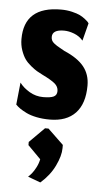

<svg xmlns="http://www.w3.org/2000/svg" viewBox="-49 -428 375 698"><g transform="rotate(5 139.0 -78.5)"><path d="M125 237.7Q159 208.3 176.8 171.3Q194.7 134.3 194.7 106.3V94.7L137.7 40H125L70.3 94.7V106.3L117.3 153.7Q114.3 169 106.7 183.7Q99 198.3 92.2 206.7Q85.3 215 79 220.7ZM138.7 7Q200.3 7 232.8 -27.5Q265.3 -62 265.3 -128Q265.3 -168.7 242.5 -197Q219.7 -225.3 171 -246Q166.3 -249 157.2 -253.8Q148 -258.7 142.8 -262Q137.7 -265.3 131.7 -270Q125.7 -274.7 123 -280.3Q120.3 -286 120.3 -293Q120.3 -319.7 163 -319.7Q180.7 -319.7 200.2 -312.2Q219.7 -304.7 232.7 -289.3L249.3 -353.7Q248.3 -355.3 246 -358.2Q243.7 -361 234.8 -368.2Q226 -375.3 215.3 -380.7Q204.7 -386 185.8 -390.5Q167 -395 145.7 -395Q11.3 -395 11.3 -276Q11.3 -254 18 -234.8Q24.7 -215.7 33.3 -203.5Q42 -191.3 55.8 -180.2Q69.7 -169 78 -164.2Q86.3 -159.3 98.3 -153.3Q131.3 -137.3 144.8 -126Q158.3 -114.7 158.3 -98.7Q158.3 -83.7 146.5 -78Q134.7 -72.3 108 -72.3Q81.3 -72.3 58.3 -85.8Q35.3 -99.3 21.7 -117.7L13.3 -36.7Q19.7 -30 29.2 -23.3Q38.7 -16.7 53.7 -9.3Q68.7 -2 90.8 2.5Q113 7 138.7 7Z"/></g></svg>

Font: Jomhuria
Style: Regular
Weight: 400
Designer: Arabic design by Kourosh Beigpour, Latin design by Eben Sorkin, engineering by Lasse Fister and Khaled Hosney
Version: Version 1.0010